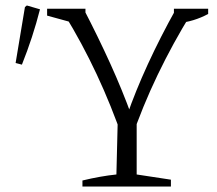

<svg xmlns="http://www.w3.org/2000/svg" viewBox="-20 -681 794 701"><path d="M429 -172Q344 -419 215 -629V-649H285Q338 -547 382.5 -449Q427 -351 461 -257H443Q474 -347 520 -447Q566 -547 623 -649H678L679 -633Q611 -523 555.5 -407.5Q500 -292 459 -172ZM281 0V-22Q314 -30 345 -35.5Q376 -41 405 -44L410 -247H479V-44L604 -25V0ZM254 -596 152 -624V-649H292V-611ZM628 -596 615 -612V-649H740V-630Q714 -616 686 -607.5Q658 -599 628 -596ZM60 -445 37 -451 71 -655 78 -661 126 -647Q113 -596 96.5 -545.5Q80 -495 60 -445Z"/></svg>

Font: Piazzolla 24pt Light
Style: Regular
Weight: 300
Designer: Juan Pablo del Peral
Foundry: Huerta Tipografica
Version: Version 2.005